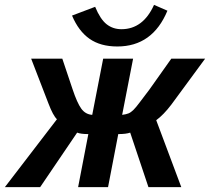

<svg xmlns="http://www.w3.org/2000/svg" viewBox="-65 -769 863 789"><path d="M298 -218Q267 -218 252 -224L100 0H-45L169 -279Q153 -294 134 -344L63 -528H191L233 -403Q252 -346 269 -322.5Q286 -299 314 -297L359 -528H482L437 -297Q453 -299 463 -303Q473 -307 483.5 -317.5Q494 -328 508.5 -347.5Q523 -367 549 -401L639 -528H778L639 -339Q607 -297 577 -275L680 0H545L470 -224Q453 -218 421 -218L379 0H256ZM417 -578Q348 -578 303 -609.5Q258 -641 231 -705L326 -741Q347 -690 373 -669.5Q399 -649 434 -649Q523 -649 568 -749L623 -725Q562 -578 417 -578Z"/></svg>

Font: Libra Sans Modern
Style: Bold Italic
Weight: 700
Italic angle: -12°
Foundry: Stefan Peev, Context Ltd
Version: Version 1.000